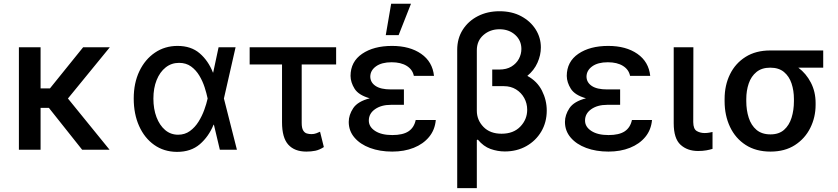

<svg xmlns="http://www.w3.org/2000/svg" viewBox="-20 -797 4462 1022"><path d="M563.2 0H417.3L240.1 -223H196V0H80.6V-545.5H196V-326.3H245.7L422.6 -545.5H564.6L341.6 -272.7Z M922.9 11.4H920.5Q852.3 10.7 800.8 -25.7Q749.3 -62.1 720.5 -126.1Q691.8 -190 691.8 -272.7Q691.8 -355.1 721.9 -418.1Q752.1 -481.2 804.9 -516.9Q857.6 -552.6 925.1 -552.6Q997.2 -552.6 1043 -513.1Q1088.8 -473.7 1113.6 -410.5H1114.7L1143.5 -545.5H1234L1171.9 -272.7L1241.1 0H1150.2L1118.6 -133.2H1116.8Q1090.9 -70 1043.7 -29.3Q996.4 11.4 922.9 11.4ZM927.9 -79.9Q963.8 -79.9 990.8 -99.4Q1017.8 -119 1036.6 -149.1Q1055.4 -179.3 1067.3 -212.2Q1079.2 -245 1084.9 -271.3L1085.2 -272.7L1084.9 -274.1Q1079.5 -300.4 1069.1 -332.7Q1058.6 -365.1 1041 -394.5Q1023.4 -424 997 -443.2Q970.5 -462.4 933.2 -462.4Q892.4 -462.4 861.7 -438Q831 -413.7 813.7 -370.7Q796.5 -327.8 796.5 -272Q796.5 -217 813 -173.5Q829.5 -130 859 -104.9Q888.5 -79.9 927.9 -79.9Z M1610.8 9.9Q1547.9 9.9 1514.6 -27Q1481.2 -63.9 1481.2 -146.3V-453.8H1308.9V-545.5H1769.2V-453.8H1585.9V-143.1Q1585.9 -115.4 1593.8 -102.6Q1601.6 -89.8 1613.5 -86.5Q1625.4 -83.1 1637.8 -83.1Q1652 -83.1 1663.4 -87.4Q1674.7 -91.6 1683.6 -95.9L1703.8 -14.2Q1680 1.1 1658 5.5Q1636 9.9 1610.8 9.9Z M2067.8 9.9Q2001.8 9.9 1949.4 -9.6Q1897 -29.1 1866.7 -64.8Q1836.3 -100.5 1836.3 -148.1Q1836.3 -185 1860.1 -221.1Q1883.9 -257.1 1948.2 -273.8Q1888.8 -290.5 1867.5 -324.6Q1846.2 -358.7 1845.9 -393.1Q1846.2 -468.8 1907.7 -510.7Q1969.1 -552.6 2066.8 -552.6Q2161.2 -552.6 2221.8 -510.5Q2282.3 -468.4 2290.1 -393.1H2182.9Q2176.1 -426.8 2145.1 -446.2Q2114 -465.6 2064.3 -465.6Q2011.7 -465.6 1981.5 -443.9Q1951.3 -422.2 1951 -389.2Q1951.3 -358.3 1978.9 -339.7Q2006.4 -321 2060.7 -321H2130V-239H2060.7Q2009.2 -239 1976.2 -215.7Q1943.2 -192.5 1943.2 -155.5Q1943.2 -121.8 1976.7 -100Q2010.3 -78.1 2068.2 -78.1Q2124.6 -78.1 2154.5 -98Q2184.3 -117.9 2192.8 -158.4H2299.7Q2295.1 -105.8 2264 -68.2Q2233 -30.5 2182.4 -10.3Q2131.7 9.9 2067.8 9.9ZM2101.9 -610.1H2033.4L2062.1 -777H2167.6Z M2518.1 204.5H2413.7V-532Q2413.7 -592.3 2443.2 -638.7Q2472.7 -685 2523.6 -711.1Q2574.6 -737.2 2638.8 -737.2Q2704.9 -737.2 2754.4 -710.6Q2804 -683.9 2831.5 -640.1Q2859 -596.2 2859 -544.4Q2859 -503.6 2840.9 -463.1Q2822.8 -422.6 2786.9 -393.1Q2839.5 -364.7 2864.9 -314.3Q2890.3 -263.8 2890.3 -208.5Q2890.3 -146.3 2861.2 -96.9Q2832 -47.6 2781.6 -19.2Q2731.2 9.2 2666.9 9.2Q2628.6 9.2 2591.1 -4.1Q2553.6 -17.4 2523.4 -54L2518.1 -51.5ZM2649.9 -85.2Q2713.1 -85.2 2749.6 -123.2Q2786.2 -161.2 2786.2 -212.7Q2786.2 -246.8 2770.4 -275.4Q2754.6 -304 2726.7 -321.2Q2698.9 -338.4 2661.9 -338.4H2600.1V-426.8H2637.1Q2676.5 -426.8 2702.8 -443Q2729 -459.2 2742.2 -484.2Q2755.3 -509.2 2755.3 -536.2Q2755.3 -581.7 2722.1 -611.5Q2688.9 -641.3 2638.8 -641.3Q2588.8 -641.3 2553.4 -610.6Q2518.1 -579.9 2518.1 -529.1V-207.7Q2518.1 -158 2553.3 -121.6Q2588.4 -85.2 2649.9 -85.2Z M3218.8 9.9Q3152.7 9.9 3100.3 -9.6Q3047.9 -29.1 3017.6 -64.8Q2987.2 -100.5 2987.2 -148.1Q2987.2 -185 3011 -221.1Q3034.8 -257.1 3099.1 -273.8Q3039.8 -290.5 3018.5 -324.6Q2997.2 -358.7 2996.8 -393.1Q2997.2 -468.8 3058.6 -510.7Q3120 -552.6 3217.7 -552.6Q3312.1 -552.6 3372.7 -510.5Q3433.2 -468.4 3441.1 -393.1H3333.8Q3327.1 -426.8 3296 -446.2Q3264.9 -465.6 3215.2 -465.6Q3162.6 -465.6 3132.5 -443.9Q3102.3 -422.2 3101.9 -389.2Q3102.3 -358.3 3129.8 -339.7Q3157.3 -321 3211.6 -321H3280.9V-239H3211.6Q3160.2 -239 3127.1 -215.7Q3094.1 -192.5 3094.1 -155.5Q3094.1 -121.8 3127.7 -100Q3161.2 -78.1 3219.1 -78.1Q3275.6 -78.1 3305.4 -98Q3335.2 -117.9 3343.8 -158.4H3450.6Q3446 -105.8 3415 -68.2Q3383.9 -30.5 3333.3 -10.3Q3282.7 9.9 3218.8 9.9Z M3695.7 6.7Q3638.5 6.7 3602.3 -26.6Q3566.1 -60 3566.1 -141V-545.5H3670.8L3670.1 -147Q3670.5 -110.4 3688.7 -99.6Q3707 -88.8 3731.2 -88.8Q3742.9 -88.8 3754.8 -90.9Q3766.7 -93 3772.7 -94.5V-4.6Q3759.6 -0.4 3740.2 3.2Q3720.9 6.7 3695.7 6.7Z M4081.3 9.9Q4003.9 9.9 3949.2 -25.4Q3894.5 -60.7 3865.8 -121.6Q3837 -182.5 3837 -258.5V-269.9Q3837 -343.4 3865.8 -401.8Q3894.5 -460.2 3948.9 -494.3Q4003.2 -528.4 4079.9 -528.4H4361.9V-436.8H4229.4Q4271 -405.9 4296.2 -357.2Q4321.4 -308.6 4321.4 -248.6V-238.6Q4321.4 -172.9 4293.1 -116.1Q4264.9 -59.3 4211.3 -24.7Q4157.7 9.9 4081.3 9.9ZM4081.3 -81.7Q4126.1 -81.7 4153.4 -105.8Q4180.8 -130 4193.4 -170.3Q4206 -210.6 4206 -258.5V-269.9Q4206 -314.6 4193.4 -352.6Q4180.8 -390.6 4153.1 -413.7Q4125.4 -436.8 4079.9 -436.8Q4034.8 -436.8 4006.6 -413.7Q3978.3 -390.6 3965.4 -352.6Q3952.4 -314.6 3952.4 -269.9V-258.5Q3952.4 -210.6 3965.4 -170.3Q3978.3 -130 4006.7 -105.8Q4035.2 -81.7 4081.3 -81.7Z"/></svg>

Font: Linik Sans Medium
Style: Regular
Weight: 500
Designer: Rasmus Andersson (font), Cristiano Sobral (main changes)
Foundry: rsms
Version: Version 3.018;June 1, 2022;FontCreator 14.0.0.2814 64-bit; t